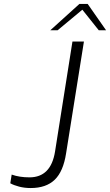

<svg xmlns="http://www.w3.org/2000/svg" viewBox="-20 -944 556 970"><path d="M32 -18 39 -62Q78 -48 129 -48Q237 -48 258 -178L346 -734H404L314 -170Q300 -78 256.5 -36Q213 6 135 6Q104 6 77 -1Q50 -8 32 -18ZM381 -924H423L516 -791H479L396 -895L271 -791H234Z"/></svg>

Font: Exo Light
Style: Italic
Weight: 300
Italic angle: -9°
Designer: Natanael Gama
Foundry: Natanael Gama
Version: Version 1.500; ttfautohint (v1.6)